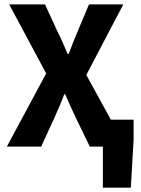

<svg xmlns="http://www.w3.org/2000/svg" viewBox="-20 -672 645 880"><path d="M451.5 188V0H419.3V-123.6H592.3V-31.8L579.7 188ZM11.4 0 191.6 -335.4 22.1 -651.8H186.3L243 -528.5Q254.5 -506.5 265.7 -480.8Q276.9 -455.1 290.4 -424H294.4Q306.1 -455.1 316.3 -480.8Q326.4 -506.5 336.1 -528.5L387.9 -651.8H545.1L375.6 -328.5L555.8 0H391.6L327.3 -132.9Q315.1 -158.5 303.3 -184.4Q291.6 -210.2 278.5 -240.2H274.5Q263.4 -210.2 252.3 -184.4Q241.2 -158.5 229.7 -132.9L168.7 0Z"/></svg>

Font: Source Sans Variable
Style: Regular
Weight: 200
Designer: Paul D. Hunt
Foundry: Adobe Systems Incorporated
Version: Version 3.006;hotconv 1.0.111;makeotfexe 2.5.65597